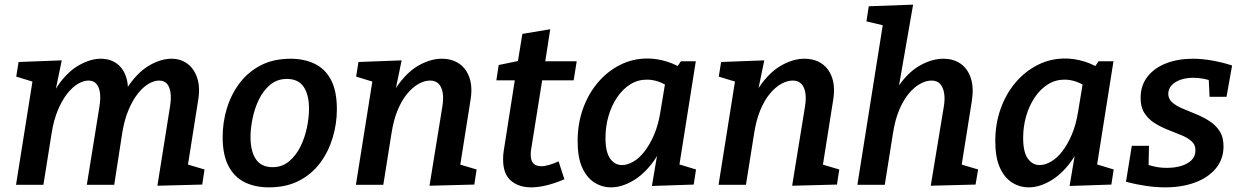

<svg xmlns="http://www.w3.org/2000/svg" viewBox="-20 -796 5347 827"><path d="M658 4 712 -335Q718 -371 714.5 -396.5Q711 -422 699 -435.5Q687 -449 665 -449Q644 -449 620 -435Q596 -421 573.5 -392.5Q551 -364 533 -321Q515 -278 506 -220L472 0H354L408 -335Q414 -371 410.5 -396.5Q407 -422 394.5 -435.5Q382 -449 361 -449Q340 -449 316 -435Q292 -421 269.5 -392.5Q247 -364 229 -321Q211 -278 202 -220L167 0H49L123 -465L171 -429L50 -466L60 -529L246 -536L209 -357L173 -294Q196 -383 236.5 -437.5Q277 -492 324.5 -517.5Q372 -543 414 -543Q454 -543 482.5 -522.5Q511 -502 523.5 -463.5Q536 -425 528 -371L522 -335L478 -294Q501 -383 541.5 -437.5Q582 -492 629 -517.5Q676 -543 718 -543Q759 -543 788 -521Q817 -499 830 -458.5Q843 -418 833 -361L786 -64L736 -103L861 -66L851 -1Z M1232 -543Q1291 -543 1336 -521Q1381 -499 1406 -451.5Q1431 -404 1431 -325Q1431 -263 1413 -203Q1395 -143 1359 -94.5Q1323 -46 1268 -17.5Q1213 11 1138 11Q1079 11 1034 -11Q989 -33 964 -81Q939 -129 939 -206Q939 -269 957 -328.5Q975 -388 1011 -436.5Q1047 -485 1102 -514Q1157 -543 1232 -543ZM1216 -456Q1174 -456 1144 -431Q1114 -406 1095.5 -368Q1077 -330 1068 -286.5Q1059 -243 1059 -206Q1059 -145 1082 -110.5Q1105 -76 1154 -76Q1195 -76 1225 -101Q1255 -126 1274 -164.5Q1293 -203 1302 -246.5Q1311 -290 1311 -327Q1311 -388 1288 -422Q1265 -456 1216 -456Z M1830 4 1885 -335Q1891 -370 1887 -395.5Q1883 -421 1869.5 -435Q1856 -449 1832 -449Q1809 -449 1783.5 -435Q1758 -421 1734.5 -393Q1711 -365 1693 -322Q1675 -279 1666 -220L1631 0H1513L1593 -503L1635 -429L1514 -466L1524 -529L1710 -536L1673 -357L1635 -294Q1658 -382 1699.5 -437Q1741 -492 1789.5 -517.5Q1838 -543 1882 -543Q1928 -543 1959 -521Q1990 -499 2003 -458.5Q2016 -418 2006 -361L1959 -64L1908 -103L2033 -66L2023 -1Z M2411 -24Q2372 -7 2335.5 2Q2299 11 2268 11Q2214 11 2180.5 -18Q2147 -47 2147 -109Q2147 -119 2147.5 -128Q2148 -137 2150 -148L2200 -467L2212 -450H2118L2128 -516L2230 -537L2208 -515L2230 -650L2350 -670L2326 -515L2316 -532H2464L2451 -450H2301L2318 -467L2268 -154Q2267 -150 2266.5 -143.5Q2266 -137 2266 -130Q2266 -103 2278 -91.5Q2290 -80 2311 -80Q2326 -80 2345 -85.5Q2364 -91 2386 -101Z M2612 11Q2573 11 2540 -10Q2507 -31 2487.5 -74.5Q2468 -118 2468 -188Q2468 -262 2490.5 -326Q2513 -390 2554 -439Q2595 -488 2650 -516Q2705 -544 2769 -544Q2810 -544 2853.5 -530.5Q2897 -517 2941 -486L2888 -496L2913 -532H2977L2897 -27L2856 -103L2978 -66L2968 -1L2788 5L2819 -178L2853 -239Q2835 -156 2794.5 -100.5Q2754 -45 2705.5 -17Q2657 11 2612 11ZM2659 -85Q2682 -85 2707.5 -99.5Q2733 -114 2756 -143.5Q2779 -173 2797.5 -216Q2816 -259 2825 -317L2848 -456L2867 -417Q2841 -436 2816 -444.5Q2791 -453 2766 -453Q2727 -453 2694.5 -432.5Q2662 -412 2638 -376.5Q2614 -341 2601 -296Q2588 -251 2588 -202Q2588 -141 2608 -113Q2628 -85 2659 -85Z M3392 4 3447 -335Q3453 -370 3449 -395.5Q3445 -421 3431.5 -435Q3418 -449 3394 -449Q3371 -449 3345.5 -435Q3320 -421 3296.5 -393Q3273 -365 3255 -322Q3237 -279 3228 -220L3193 0H3075L3155 -503L3197 -429L3076 -466L3086 -529L3272 -536L3235 -357L3197 -294Q3220 -382 3261.5 -437Q3303 -492 3351.5 -517.5Q3400 -543 3444 -543Q3490 -543 3521 -521Q3552 -499 3565 -458.5Q3578 -418 3568 -361L3521 -64L3470 -103L3595 -66L3585 -1Z M3989 4 4045 -335Q4051 -370 4046.5 -395.5Q4042 -421 4029 -435Q4016 -449 3992 -449Q3969 -449 3943.5 -435Q3918 -421 3894.5 -393Q3871 -365 3853 -322Q3835 -279 3826 -220L3791 0H3673L3785 -705L3800 -683L3712 -704L3722 -769L3913 -776L3840 -357L3795 -294Q3818 -383 3859 -437.5Q3900 -492 3949 -517.5Q3998 -543 4043 -543Q4088 -543 4118.5 -521Q4149 -499 4162 -458.5Q4175 -418 4166 -361L4119 -66L4069 -103L4193 -66L4182 -1Z M4411 11Q4372 11 4339 -10Q4306 -31 4286.5 -74.5Q4267 -118 4267 -188Q4267 -262 4289.5 -326Q4312 -390 4353 -439Q4394 -488 4449 -516Q4504 -544 4568 -544Q4609 -544 4652.5 -530.5Q4696 -517 4740 -486L4687 -496L4712 -532H4776L4696 -27L4655 -103L4777 -66L4767 -1L4587 5L4618 -178L4652 -239Q4634 -156 4593.5 -100.5Q4553 -45 4504.5 -17Q4456 11 4411 11ZM4458 -85Q4481 -85 4506.5 -99.5Q4532 -114 4555 -143.5Q4578 -173 4596.5 -216Q4615 -259 4624 -317L4647 -456L4666 -417Q4640 -436 4615 -444.5Q4590 -453 4565 -453Q4526 -453 4493.5 -432.5Q4461 -412 4437 -376.5Q4413 -341 4400 -296Q4387 -251 4387 -202Q4387 -141 4407 -113Q4427 -85 4458 -85Z M4999 11Q4959 11 4915 4.5Q4871 -2 4830 -13L4855 -168H4929L4927 -67L4911 -91Q4932 -83 4955.5 -78Q4979 -73 5006 -73Q5041 -73 5068.5 -81.5Q5096 -90 5112.5 -106.5Q5129 -123 5129 -147Q5130 -172 5112.5 -187.5Q5095 -203 5068 -214Q5041 -225 5010.5 -237Q4980 -249 4953 -266Q4926 -283 4909 -309.5Q4892 -336 4893 -378Q4894 -430 4923.5 -467Q4953 -504 5003.5 -523.5Q5054 -543 5118 -543Q5157 -543 5200 -535.5Q5243 -528 5287 -514L5263 -379H5190L5186 -462L5206 -444Q5185 -453 5162.5 -457Q5140 -461 5120 -461Q5089 -461 5065 -452.5Q5041 -444 5027 -429Q5013 -414 5012 -393Q5012 -370 5029 -355Q5046 -340 5073.5 -328.5Q5101 -317 5131.5 -304.5Q5162 -292 5189.5 -274.5Q5217 -257 5234 -230Q5251 -203 5250 -162Q5249 -109 5216.5 -70Q5184 -31 5127.5 -10Q5071 11 4999 11Z"/></svg>

Font: Bitter Thin SemiBold
Style: Italic
Weight: 600
Italic angle: -9°
Version: Version 2.002